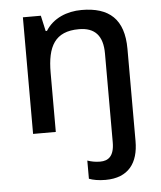

<svg xmlns="http://www.w3.org/2000/svg" viewBox="-55 -597 739 884"><g transform="rotate(-5 314.5 -154.5)"><path d="M397 240C504 240 550 174 550 74V-352C550 -490 482 -549 355 -549C287 -549 223 -523 188 -467H182L166 -539H83V0H188V-273C188 -395 224 -462 335 -462C409 -462 445 -422 445 -340V70C445 135 417 154 380 154C357 154 339 150 321 144V228C339 235 365 240 397 240Z"/></g></svg>

Font: Noto Sans Medefaidrin Medium
Style: Regular
Weight: 500
Designer: Dalton Maag Ltd
Foundry: Dalton Maag Ltd
Version: Version 1.002